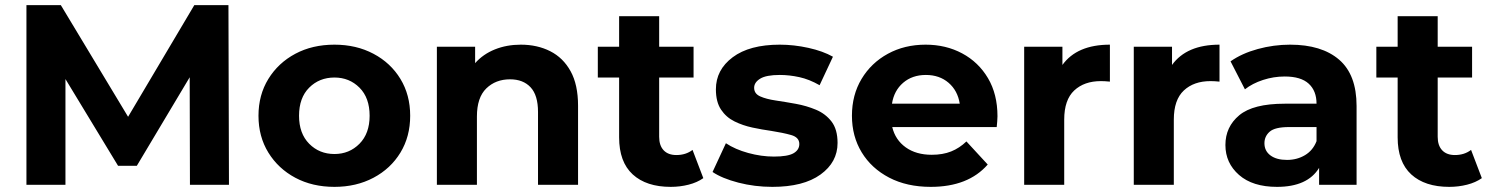

<svg xmlns="http://www.w3.org/2000/svg" viewBox="-20 -720 5809 748"><path d="M83 0V-700H217L479 -265L737 -700H870L872 0H720L719 -419L513 -74H440L235 -412V0Z M1283 8Q1197 8 1130.5 -27.5Q1064 -63 1025.5 -125.5Q987 -188 987 -269Q987 -350 1025.5 -412.5Q1064 -475 1130.5 -510.5Q1197 -546 1283 -546Q1368 -546 1435 -510.5Q1502 -475 1540 -412.5Q1578 -350 1578 -269Q1578 -188 1540 -125.5Q1502 -63 1435 -27.5Q1368 8 1283 8ZM1283 -120Q1341 -120 1380.5 -160Q1420 -200 1420 -269Q1420 -339 1380.5 -378.5Q1341 -418 1283 -418Q1224 -418 1184.5 -378.5Q1145 -339 1145 -269Q1145 -200 1184.5 -160Q1224 -120 1283 -120Z M1682 0V-538H1831V-474Q1862 -509 1908 -527.5Q1954 -546 2009 -546Q2073 -546 2123.5 -520.5Q2174 -495 2203 -442.5Q2232 -390 2232 -308V0H2076V-284Q2076 -349 2047 -380Q2018 -411 1967 -411Q1911 -411 1874.5 -375.5Q1838 -340 1838 -266V0Z M2593 8Q2498 8 2445 -40.5Q2392 -89 2392 -185V-418H2309V-538H2392V-657H2548V-538H2682V-418H2548V-187Q2548 -153 2565.5 -134.5Q2583 -116 2615 -116Q2652 -116 2678 -136L2720 -26Q2696 -9 2662.5 -0.5Q2629 8 2593 8Z M2989 8Q2920 8 2856.5 -8.5Q2793 -25 2756 -50L2808 -162Q2844 -138 2895 -124Q2946 -110 2995 -110Q3049 -110 3071.5 -123Q3094 -136 3094 -159Q3094 -185 3062 -194Q3030 -203 2985 -210Q2949 -215 2911.5 -223Q2874 -231 2841.5 -247Q2809 -263 2789 -293Q2769 -323 2769 -372Q2769 -448 2834.5 -497Q2900 -546 3018 -546Q3073 -546 3129.5 -533.5Q3186 -521 3225 -499L3173 -388Q3133 -411 3094 -419.5Q3055 -428 3018 -428Q2965 -428 2941.5 -413.5Q2918 -399 2918 -378Q2918 -355 2941.5 -344.5Q2965 -334 3002 -328.5Q3039 -323 3080.5 -315.5Q3122 -308 3159 -292.5Q3196 -277 3219.5 -246.5Q3243 -216 3243 -163Q3243 -88 3176.5 -40Q3110 8 2989 8Z M3606 8Q3513 8 3444 -28Q3375 -64 3337 -126.5Q3299 -189 3299 -269Q3299 -350 3336.5 -412.5Q3374 -475 3439 -510.5Q3504 -546 3586 -546Q3665 -546 3728.5 -512Q3792 -478 3829 -415.5Q3866 -353 3866 -267Q3866 -258 3865 -246.5Q3864 -235 3863 -225H3456Q3468 -175 3508.5 -146Q3549 -117 3610 -117Q3653 -117 3685.5 -130Q3718 -143 3745 -169L3828 -79Q3752 8 3606 8ZM3455 -316H3719Q3711 -367 3675.5 -397.5Q3640 -428 3587 -428Q3534 -428 3498.5 -397.5Q3463 -367 3455 -316Z M3970 0V-538H4119V-467Q4176 -546 4304 -546V-402Q4284 -404 4269 -404Q4204 -404 4165 -367.5Q4126 -331 4126 -254V0Z M4397 0V-538H4546V-467Q4603 -546 4731 -546V-402Q4711 -404 4696 -404Q4631 -404 4592 -367.5Q4553 -331 4553 -254V0Z M5119 0V-66Q5074 8 4955 8Q4860 8 4807 -38.5Q4754 -85 4754 -155Q4754 -226 4808 -271Q4862 -316 4985 -316H5109Q5109 -366 5078.5 -394Q5048 -422 4985 -422Q4942 -422 4900.5 -408.5Q4859 -395 4830 -372L4774 -481Q4818 -512 4880 -529Q4942 -546 5006 -546Q5129 -546 5197 -487.5Q5265 -429 5265 -307V0ZM5109 -170V-225H5002Q4947 -225 4926.5 -207Q4906 -189 4906 -162Q4906 -132 4929.5 -114.5Q4953 -97 4994 -97Q5033 -97 5064 -115.5Q5095 -134 5109 -170Z M5626 8Q5531 8 5478 -40.5Q5425 -89 5425 -185V-418H5342V-538H5425V-657H5581V-538H5715V-418H5581V-187Q5581 -153 5598.5 -134.5Q5616 -116 5648 -116Q5685 -116 5711 -136L5753 -26Q5729 -9 5695.5 -0.5Q5662 8 5626 8Z"/></svg>

Font: Montserrat
Style: Bold
Weight: 700
Designer: Julieta Ulanovsky
Foundry: Julieta Ulanovsky
Version: Version 9.000; ttfautohint (v1.8.4.7-5d5b)